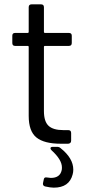

<svg xmlns="http://www.w3.org/2000/svg" viewBox="-20 -656 404 875"><path d="M307.1 -493.2V-460Q307.1 -446.8 293.9 -446.8H185.1Q180.2 -446.8 180.2 -441.9V-149.9Q180.2 -102.5 201.2 -82.8Q222.2 -63 269 -63H291Q304.2 -63 304.2 -49.8V-15.1Q304.2 -2.4 291 -1H256.8Q181.6 -1 146.2 -29.3Q110.8 -57.6 110.8 -127.9V-441.9Q110.8 -446.8 106 -446.8H48.8Q36.1 -446.8 36.1 -460V-493.2Q36.1 -505.9 48.8 -505.9H106Q110.8 -505.9 110.8 -511.2V-623Q110.8 -636.2 124 -636.2H167Q180.2 -636.2 180.2 -623V-511.2Q180.2 -505.9 185.1 -505.9H293.9Q307.1 -505.9 307.1 -493.2ZM186 193.8Q174.3 190.9 175.8 179.2L179.2 163.1Q180.7 149.9 193.8 152.8Q209.5 154.8 211.9 154.8Q253.9 154.8 261.2 119.1Q262.2 116.2 262.2 106.9Q262.2 71.8 214.8 28.8Q210 23.9 210 20Q210 13.2 221.2 13.2H240.2Q250 13.2 255.9 19Q314 64.9 314 117.2Q314 128.9 311 139.2Q295.4 199.2 225.1 199.2Q210 199.2 186 193.8Z"/></svg>

Font: Barlow
Style: Regular
Weight: 400
Designer: Jeremy Tribby
Foundry: Jeremy Tribby
Version: Version 1.101